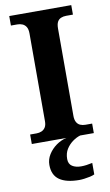

<svg xmlns="http://www.w3.org/2000/svg" viewBox="-103 -765 607 1055"><g transform="rotate(-10 200.5 -237.0)"><path d="M28 0V-53H64Q79 -53 92 -58.5Q105 -64 113 -76.5Q121 -89 121 -111V-600Q121 -624 113 -637Q105 -650 92 -655.5Q79 -661 64 -661H28V-714H374V-661H336Q320 -661 307 -655.5Q294 -650 287 -637Q280 -624 280 -599V-112Q280 -91 287.5 -77.5Q295 -64 308 -58.5Q321 -53 336 -53H374V0ZM252 240Q179 240 141 213.5Q103 187 103 130Q103 99 120 72Q137 45 163.5 26Q190 7 221 0H298Q277 6 255.5 21.5Q234 37 219.5 60Q205 83 205 115Q205 143 224.5 155.5Q244 168 274 168Q288 168 303.5 166Q319 164 337 160V224Q327 229 311 232.5Q295 236 279 238Q263 240 252 240Z"/></g></svg>

Font: Noto Serif Hebrew
Style: Bold
Weight: 700
Version: Version 2.003